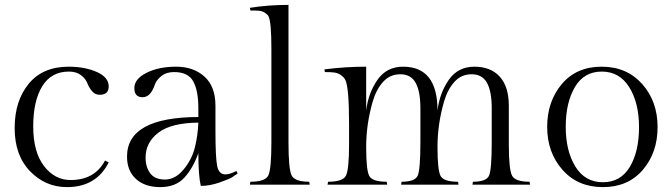

<svg xmlns="http://www.w3.org/2000/svg" viewBox="-20 -756 2752 786"><path d="M254 10Q166 10 103 -55Q40 -120 40 -231.5Q40 -343 97.5 -413Q155 -483 261 -483Q327 -483 376 -461.5Q425 -440 425 -402Q425 -368 388 -368Q369 -368 356.5 -383Q344 -398 337.5 -415.5Q331 -433 312 -448Q293 -463 262 -463Q190 -463 153 -403Q116 -343 116 -238.5Q116 -134 160 -76.5Q204 -19 269 -19Q368 -19 410 -99L425 -91Q374 10 254 10Z M862 -323V-222Q862 -111 869 -76.5Q876 -42 903 -42Q920 -42 948 -56L953 -46Q945 -40 932 -31.5Q919 -23 879 -9Q839 5 802 5Q792 -37 792 -129Q770 -67 734.5 -28.5Q699 10 636 10Q573 10 536.5 -23.5Q500 -57 500 -115Q500 -276 792 -277V-313Q792 -385 771 -423Q750 -461 693 -461Q661 -461 641 -445Q621 -429 614 -410Q597 -358 563.5 -358Q530 -358 530 -395.5Q530 -433 580 -458Q630 -483 701 -483Q772 -483 817 -442.5Q862 -402 862 -323ZM792 -254Q681 -253 628.5 -213Q576 -173 576 -111Q576 -72 595 -46.5Q614 -21 655.5 -21Q697 -21 731 -61.5Q765 -102 777.5 -151.5Q790 -201 792 -254Z M1161 -736V-174Q1161 -63 1174 -37.5Q1187 -12 1246 -12L1248 0H1003L1005 -12Q1065 -12 1078 -37Q1091 -62 1091 -174V-556Q1091 -667 1079 -690Q1075 -697 1064 -704Q1053 -711 1040.5 -712Q1028 -713 1005 -713L1003 -724Q1078 -736 1161 -736Z M2063 -323V-165Q2063 -61 2076.5 -36.5Q2090 -12 2148 -12L2150 0H1914L1916 -12Q1971 -12 1982 -37Q1993 -62 1993 -174V-313Q1993 -382 1973.5 -417Q1954 -452 1911 -452Q1868 -452 1840 -420.5Q1812 -389 1798 -341Q1771 -248 1771 -154Q1771 -60 1783.5 -36Q1796 -12 1855 -12L1857 0H1622L1624 -12Q1679 -12 1690 -37Q1701 -62 1701 -174V-313Q1701 -382 1681.5 -417Q1662 -452 1619 -452Q1576 -452 1548 -420.5Q1520 -389 1506 -341Q1479 -248 1479 -154Q1479 -60 1491.5 -36Q1504 -12 1563 -12L1565 0H1321L1323 -12Q1383 -12 1396 -36.5Q1409 -61 1409 -167V-247Q1409 -397 1394 -428Q1389 -439 1376.5 -448Q1364 -457 1349.5 -459Q1335 -461 1310 -461L1308 -472Q1395 -483 1479 -483V-304Q1488 -376 1525.5 -429.5Q1563 -483 1630 -483Q1771 -483 1771 -304Q1780 -376 1817.5 -429.5Q1855 -483 1922 -483Q1989 -483 2026 -442Q2063 -401 2063 -323Z M2220 -236.5Q2220 -341 2280 -412Q2340 -483 2443 -483Q2546 -483 2609 -412Q2672 -341 2672 -236Q2672 -131 2611.5 -60.5Q2551 10 2448 10Q2345 10 2282.5 -61Q2220 -132 2220 -236.5ZM2335.5 -74Q2375 -10 2448 -10Q2521 -10 2558.5 -73Q2596 -136 2596 -235.5Q2596 -335 2556 -399Q2516 -463 2443.5 -463Q2371 -463 2333.5 -399.5Q2296 -336 2296 -237Q2296 -138 2335.5 -74Z"/></svg>

Font: Gilda Display
Style: Regular
Weight: 400
Designer: Eduardo Rodriguez Tunni
Foundry: Eduardo Rodriguez Tunni
Version: Version 1.001